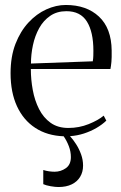

<svg xmlns="http://www.w3.org/2000/svg" viewBox="-20 -537 488 772"><path d="M215 215Q202.5 215 183.8 211.8Q165 208.5 154 203.5V146.5Q164.5 150 177 151.8Q189.5 153.5 199.5 153.5Q224.5 153.5 244.8 139.2Q265 125 265 94.5Q265 72.5 256.8 50.8Q248.5 29 236 11Q169.5 8.5 121.8 -22.8Q74 -54 48.2 -110Q22.5 -166 22.5 -242.5Q22.5 -309.5 42.2 -360.5Q62 -411.5 94.5 -446.5Q127 -481.5 166.2 -499.2Q205.5 -517 244.5 -517Q328 -517 378 -470.2Q428 -423.5 429 -334Q429.5 -304.5 428 -288.2Q426.5 -272 424 -259.5H104Q104 -217 111.8 -175Q119.5 -133 137 -98.5Q154.5 -64 183.5 -43.2Q212.5 -22.5 255 -22.5Q298 -22.5 336.5 -38Q375 -53.5 397 -72L407.5 -52Q391 -36 367.8 -22.5Q344.5 -9 317.5 -0.2Q290.5 8.5 261.5 10.5Q274 24 286 42.8Q298 61.5 306 83.5Q314 105.5 314 129Q314 154.5 302.2 174Q290.5 193.5 268.5 204.2Q246.5 215 215 215ZM104.5 -281.5 353 -290.5Q355 -302 355.2 -312.2Q355.5 -322.5 355.5 -333Q355.5 -408.5 329.5 -450.2Q303.5 -492 247 -492Q209 -492 181.8 -473.2Q154.5 -454.5 137.5 -423.8Q120.5 -393 112.5 -355.8Q104.5 -318.5 104.5 -281.5Z"/></svg>

Font: Merriweather 144pt Light
Style: Regular
Weight: 300
Version: Version 2.100